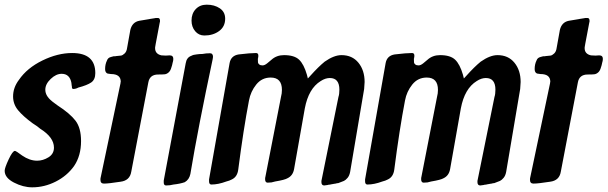

<svg xmlns="http://www.w3.org/2000/svg" viewBox="-24 -794 2601 822"><path d="M40 -148Q41 -147 43 -147L50 -143Q59 -137 71 -128Q103 -106 135 -106Q160 -106 183.5 -120.5Q207 -135 207 -162Q207 -206 148 -243Q134 -255 116 -266Q75 -296 53.5 -322Q32 -348 32 -381Q32 -419 57 -452Q92 -503 157.5 -535Q223 -567 285 -567Q384 -567 384 -481Q384 -453 366.5 -441Q349 -429 311 -419Q301 -413 287 -413L286 -414V-416L284 -418V-423Q284 -425 283 -426V-429L282 -435V-438Q275 -478 240 -478Q216 -478 193 -456Q170 -434 170 -410Q170 -384 197 -362Q201 -358 210.5 -351.5Q220 -345 222 -343Q276 -308 299.5 -277Q323 -246 323 -190Q323 -127 293 -83Q263 -41 214.5 -16.5Q166 8 114 8Q75 8 35.5 -12.5Q-4 -33 -4 -63Q-4 -75 13 -111.5Q30 -148 40 -148Z M421 -8Q406 -8 406 -24Q406 -32 407 -34L492 -438V-440L493 -444Q493 -477 451 -477Q441 -478 437 -479Q433 -480 429.5 -484.5Q426 -489 426 -498Q426 -519 434 -535Q438 -547 451 -550L462 -553Q471 -553 474 -554Q487 -555 494 -556Q501 -557 509.5 -565Q518 -573 520 -588L534 -666Q542 -699 572 -705L614 -712Q616 -713 619 -713L638 -716Q641 -716 643 -717H652Q661 -717 661 -705Q661 -699 660 -698L642 -603V-601L641 -598V-596Q640 -594 640 -588Q640 -563 667 -557Q674 -556 686 -556Q690 -556 695 -556.5Q700 -557 702 -557Q718 -557 718 -542Q718 -534 715 -525Q713 -514 710 -506Q706 -491 698 -484Q690 -477 681.5 -476Q673 -475 653 -475Q617 -475 611 -441L538 -59Q532 -21 492 -16Q441 -8 421 -8Z M851 -642Q827 -642 811.5 -660.5Q796 -679 796 -706Q796 -736 814 -755Q832 -774 861 -774Q894 -774 917 -758.5Q940 -743 940 -714Q940 -680 914 -661Q888 -642 851 -642ZM687 0Q677 0 677 -13V-21L771 -523Q775 -548 795 -555Q804 -560 817 -561Q821 -562 830 -562.5Q839 -563 843 -563Q858 -566 875 -566Q888 -566 888 -550L887 -545V-543Q824 -247 791 -49Q786 -25 767 -14Q747 -7 719 -4Q704 0 687 0Z M1294 -458 1305 -470Q1339 -508 1366 -530Q1406 -558 1438 -558Q1484 -558 1510.5 -525.5Q1537 -493 1537 -443Q1537 -435 1535 -413L1475 -58Q1472 -42 1464 -32.5Q1456 -23 1448.5 -19.5Q1441 -16 1424 -10Q1422 -10 1418.5 -9.5Q1415 -9 1413 -8L1406 -7Q1403 -7 1395 -5Q1392 -5 1391 -4L1383 -3Q1380 -3 1379 -2Q1365 0 1364 0Q1352 0 1352 -15Q1352 -22 1353 -24L1425 -379Q1429 -391 1429 -410Q1429 -460 1388 -460Q1369 -460 1349 -447Q1297 -415 1281 -330L1235 -70Q1230 -42 1207 -31Q1196 -24 1154 -17L1138 -13Q1134 -13 1129 -12.5Q1124 -12 1122 -12Q1111 -12 1111 -27Q1111 -34 1112 -36L1179 -379Q1183 -394 1183 -409Q1183 -462 1135 -462Q1097 -462 1073 -432Q1049 -402 1042 -364Q1018 -239 996 -68Q992 -37 969 -26Q958 -20 945 -17Q910 -4 881 -4Q871 -4 871 -18V-26L959 -524Q965 -556 998 -561Q1048 -567 1072 -567Q1082 -567 1082 -556Q1082 -550 1081 -547V-545L1080 -543V-541Q1080 -531 1080.5 -526.5Q1081 -522 1086 -518Q1091 -514 1100 -514Q1109 -514 1120 -523Q1128 -529 1138 -538Q1160 -558 1192 -558Q1236 -558 1256.5 -538.5Q1277 -519 1290 -474Z M1962 -458 1973 -470Q2007 -508 2034 -530Q2074 -558 2106 -558Q2152 -558 2178.5 -525.5Q2205 -493 2205 -443Q2205 -435 2203 -413L2143 -58Q2140 -42 2132 -32.5Q2124 -23 2116.5 -19.5Q2109 -16 2092 -10Q2090 -10 2086.5 -9.5Q2083 -9 2081 -8L2074 -7Q2071 -7 2063 -5Q2060 -5 2059 -4L2051 -3Q2048 -3 2047 -2Q2033 0 2032 0Q2020 0 2020 -15Q2020 -22 2021 -24L2093 -379Q2097 -391 2097 -410Q2097 -460 2056 -460Q2037 -460 2017 -447Q1965 -415 1949 -330L1903 -70Q1898 -42 1875 -31Q1864 -24 1822 -17L1806 -13Q1802 -13 1797 -12.5Q1792 -12 1790 -12Q1779 -12 1779 -27Q1779 -34 1780 -36L1847 -379Q1851 -394 1851 -409Q1851 -462 1803 -462Q1765 -462 1741 -432Q1717 -402 1710 -364Q1686 -239 1664 -68Q1660 -37 1637 -26Q1626 -20 1613 -17Q1578 -4 1549 -4Q1539 -4 1539 -18V-26L1627 -524Q1633 -556 1666 -561Q1716 -567 1740 -567Q1750 -567 1750 -556Q1750 -550 1749 -547V-545L1748 -543V-541Q1748 -531 1748.5 -526.5Q1749 -522 1754 -518Q1759 -514 1768 -514Q1777 -514 1788 -523Q1796 -529 1806 -538Q1828 -558 1860 -558Q1904 -558 1924.5 -538.5Q1945 -519 1958 -474Z M2260 -8Q2245 -8 2245 -24Q2245 -32 2246 -34L2331 -438V-440L2332 -444Q2332 -477 2290 -477Q2280 -478 2276 -479Q2272 -480 2268.5 -484.5Q2265 -489 2265 -498Q2265 -519 2273 -535Q2277 -547 2290 -550L2301 -553Q2310 -553 2313 -554Q2326 -555 2333 -556Q2340 -557 2348.5 -565Q2357 -573 2359 -588L2373 -666Q2381 -699 2411 -705L2453 -712Q2455 -713 2458 -713L2477 -716Q2480 -716 2482 -717H2491Q2500 -717 2500 -705Q2500 -699 2499 -698L2481 -603V-601L2480 -598V-596Q2479 -594 2479 -588Q2479 -563 2506 -557Q2513 -556 2525 -556Q2529 -556 2534 -556.5Q2539 -557 2541 -557Q2557 -557 2557 -542Q2557 -534 2554 -525Q2552 -514 2549 -506Q2545 -491 2537 -484Q2529 -477 2520.5 -476Q2512 -475 2492 -475Q2456 -475 2450 -441L2377 -59Q2371 -21 2331 -16Q2280 -8 2260 -8Z"/></svg>

Font: Bangerz Fix
Style: Regular
Weight: 400
Designer: vernon adams
Foundry: Vernon Adams
Version: Version 2.10;December 28, 2023;FontCreator 13.0.0.2683 64-bi